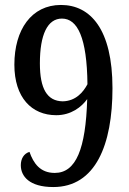

<svg xmlns="http://www.w3.org/2000/svg" viewBox="-20 -744 520 775"><path d="M195 11C366 11 434 -160 434 -388C434 -626 345 -724 226 -724C107 -724 38 -624 38 -483C38 -350 108 -279 207 -279C267 -279 309 -312 332 -344C326 -143 287 -46 201 -46C142 -46 115 -85 99 -131C76 -124 64 -103 64 -77C64 -33 98 11 195 11ZM233 -335C170 -336 141 -386 141 -488C141 -605 172 -669 230 -669C293 -669 331 -592 333 -404C316 -372 286 -336 233 -335Z"/></svg>

Font: Noto Serif Condensed Medium
Style: Regular
Weight: 500
Width: 3
Designer: Monotype Design Team
Foundry: Monotype Imaging Inc.
Version: Version 2.015